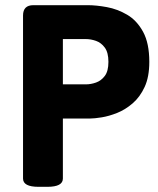

<svg xmlns="http://www.w3.org/2000/svg" viewBox="-20 -720 610 742"><path d="M129 2Q69 2 69 -30V-660Q69 -700 109 -700H319Q352 -700 393 -692.5Q434 -685 471.5 -663Q509 -641 533 -597Q557 -553 557 -481Q557 -423 539 -384Q521 -345 492.5 -320.5Q464 -296 432.5 -283.5Q401 -271 373 -266.5Q345 -262 329 -262H223V-30Q223 2 163 2ZM223 -394H312Q331 -394 351 -401Q371 -408 385 -426.5Q399 -445 399 -481Q399 -517 385 -536Q371 -555 351 -562Q331 -569 312 -569H223Z"/></svg>

Font: Asap
Style: Bold
Weight: 700
Designer: Pablo Cosgaya
Foundry: Omnibus-Type
Version: Version 3.001; ttfautohint (v1.8.3)